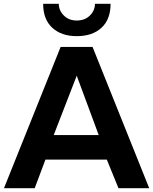

<svg xmlns="http://www.w3.org/2000/svg" viewBox="-20 -999 814 1019"><path d="M387.2 -807.1Q306.2 -807.1 257.6 -851.6Q209 -896 209 -979H292Q292 -943.8 318.6 -917Q345.2 -890.1 387.2 -890.1Q430.2 -890.1 457 -916.5Q483.9 -942.9 483.9 -979H566.9Q566.9 -896 518.6 -851.6Q470.2 -807.1 387.2 -807.1ZM546.9 -151.9H221.2L164.1 0H1L301.8 -750H471.2L772 0H608.9ZM503.9 -282.2 387.2 -597.2 265.1 -282.2Z"/></svg>

Font: Oakes Grotesk
Style: Bold
Weight: 700
Designer: Samuel Oakes
Foundry: Samuel Oakes
Version: Version 1.0 | wf-rip DC20170320